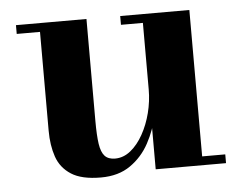

<svg xmlns="http://www.w3.org/2000/svg" viewBox="-41 -508 716 567"><g transform="rotate(-5 317.0 -225.0)"><path d="M236.5 10Q179.5 10 148.8 -9.8Q118 -29.5 106.2 -63.5Q94.5 -97.5 94.5 -141V-434H25.5V-460H234.5V-157Q234.5 -115 238.2 -89.8Q242 -64.5 252.5 -53.2Q263 -42 283 -42Q308 -42 329.2 -59.2Q350.5 -76.5 366.2 -104.8Q382 -133 390.8 -167.5Q399.5 -202 399.5 -236.5L418.5 -237Q418.5 -202 409.8 -159.2Q401 -116.5 380.2 -78Q359.5 -39.5 324.2 -14.8Q289 10 236.5 10ZM399.5 0V-434H334.5V-460H539.5V-26H608V0Z"/></g></svg>

Font: Bodoni Moda 9pt
Style: Bold
Weight: 700
Designer: Owen Earl
Foundry: indestructible type
Version: Version 2.005